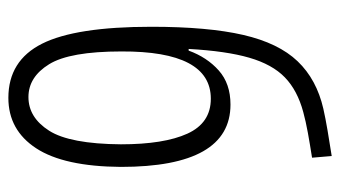

<svg xmlns="http://www.w3.org/2000/svg" viewBox="-197 -606 813 459"><g transform="rotate(90 209.5 -376.5)"><path d="M214 10Q125 10 84.5 -70.5Q44 -151 44 -332Q44 -467 63.5 -551.5Q83 -636 126.5 -681.5Q170 -727 240 -743Q262 -748 291.5 -753Q321 -758 353 -763L357 -716Q325 -711 297.5 -706Q270 -701 248 -695Q196 -681 165 -651Q134 -621 118 -566Q102 -511 97 -421H101Q117 -465 148.5 -493Q180 -521 230 -521Q379 -521 379 -259Q378 -123 334.5 -56.5Q291 10 214 10ZM212 -38Q261 -38 292.5 -87.5Q324 -137 325 -259Q325 -362 299.5 -418Q274 -474 216 -474Q102 -474 103 -260Q103 -137 133.5 -87.5Q164 -38 212 -38Z"/></g></svg>

Font: Noto Sans ExtraCondensed Light
Style: Regular
Weight: 300
Width: 2
Designer: Monotype Design Team
Foundry: Monotype Imaging Inc.
Version: Version 2.013; ttfautohint (v1.8.4.7-5d5b)